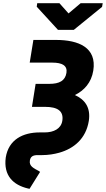

<svg xmlns="http://www.w3.org/2000/svg" viewBox="-20 -961 663 1202"><path d="M16 25C1 139 63 197 155 219L165 221L231 115L222 109C193 93 161 80 167 44C171 20 185 10 216 10H244C282 10 319 4 351 -5C443 -31 518 -93 536 -204C549 -288 511 -338 449 -366C506 -394 552 -443 564 -519C587 -663 473 -711 330 -711H189L166 -569H307C370 -569 403 -550 396 -505C388 -455 351 -436 289 -436H203L180 -292H263C340 -292 380 -266 370 -204C362 -156 318 -132 259 -132H229C123 -132 34 -87 16 25ZM210 -919 343 -774H442L619 -918L623 -941H485L409 -877L352 -941H213Z"/></svg>

Font: Asimov Pro
Style: UltObl
Weight: 900
Designer: Google
Version: Version 2.000980; 2014